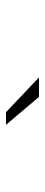

<svg xmlns="http://www.w3.org/2000/svg" viewBox="225 -971 150 640"><g transform="rotate(90 300.0 -651.0)"><path d="M354 -596 238 -706H303L396 -596Z"/></g></svg>

Font: Red Hat Display VF
Style: Italic
Weight: 300
Italic angle: -12°
Designer: Pentagram, MCKL
Foundry: Pentagram, MCKL
Version: Version 1.023